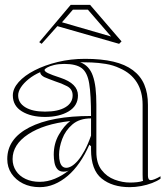

<svg xmlns="http://www.w3.org/2000/svg" viewBox="-20 -758 688 793"><path d="M331 -515Q399 -515 448 -503.5Q497 -492 529 -468Q561 -444 576 -408.5Q591 -373 591 -325V-32Q591 -25 593.5 -19.5Q596 -14 603 -14Q609 -14 619 -18Q629 -22 643 -30V-20Q629 -10 608 -2Q587 6 563 10.5Q539 15 516 15Q444 15 400 -20.5Q356 -56 356 -140Q356 -142 356 -143.5Q356 -145 356 -147.5Q356 -150 356 -154L349 -160Q331 -119 308.5 -86.5Q286 -54 259.5 -31.5Q233 -9 204 3Q175 15 144 15Q105 15 75 0Q45 -15 27.5 -41Q10 -67 10 -101Q10 -185 101.5 -232Q193 -279 356 -279Q356 -366 348.5 -412.5Q341 -459 317.5 -476.5Q294 -494 246 -494Q222 -494 203.5 -489.5Q185 -485 174.5 -479Q164 -473 164 -469Q164 -463 178 -456Q192 -449 229 -437Q302 -413 302 -364Q302 -321 263.5 -298Q225 -275 166 -275Q108 -275 70.5 -298Q33 -321 33 -364Q33 -392 57 -419Q81 -446 123 -467.5Q165 -489 218.5 -502Q272 -515 331 -515ZM356 -269Q308 -269 279 -244Q250 -219 237 -184Q224 -149 224 -119Q224 -101 227.5 -89Q231 -77 237.5 -71Q244 -65 254 -65Q264 -65 276 -72Q288 -79 301.5 -94.5Q315 -110 329 -135.5Q343 -161 356 -198ZM144 -7Q176 -7 207 -20Q238 -33 264 -54Q258 -51 253 -50Q248 -49 243 -49Q226 -49 217 -59.5Q208 -70 205 -86.5Q202 -103 202 -119Q202 -165 223 -201.5Q244 -238 270 -258Q161 -246 96.5 -203.5Q32 -161 32 -101Q32 -74 46 -52.5Q60 -31 85.5 -19Q111 -7 144 -7ZM311 -501Q330 -494 343 -480Q356 -466 363 -446Q371 -424 374.5 -394.5Q378 -365 378 -325V-130Q378 -84 399.5 -56Q421 -28 453.5 -16Q486 -4 517 -4Q532 -4 546 -5.5Q560 -7 571 -11Q570 -13 569.5 -19Q569 -25 569 -37V-325Q569 -380 545 -418Q521 -456 475 -476Q448 -489 417 -494Q386 -499 358.5 -500Q331 -501 311 -501ZM166 -297Q220 -297 250 -315Q280 -333 280 -364Q280 -390 257 -402Q234 -414 208 -422Q194 -427 181.5 -432Q169 -437 162 -440Q146 -449 146 -460Q119 -448 98.5 -431.5Q78 -415 66.5 -397.5Q55 -380 55 -364Q55 -333 84.5 -315Q114 -297 166 -297ZM152 -577 142 -584 272 -738H352L482 -587L472 -577L217 -650ZM439 -607 343 -718H281L236 -666L436 -608Z"/></svg>

Font: Kalnia Glaze Thin
Style: Regular
Weight: 100
Version: Version 1.110